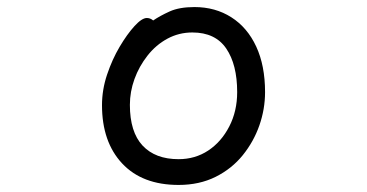

<svg xmlns="http://www.w3.org/2000/svg" viewBox="-20 -506 1040 544"><path d="M531 -486Q590 -486 635.5 -457Q681 -428 706 -374Q731 -320 731 -245Q731 -197 715 -151Q699 -105 668 -66.5Q637 -28 591 -5Q545 18 486 18Q383 18 326 -43Q269 -104 269 -208Q269 -252 283.5 -295Q298 -338 319 -373.5Q340 -409 361 -432Q382 -455 396 -455Q406 -455 414 -448Q433 -461 460.5 -473.5Q488 -486 531 -486ZM486 -55Q533 -55 570 -79.5Q607 -104 629.5 -147.5Q652 -191 652 -245Q652 -323 621 -368.5Q590 -414 525 -414Q487 -414 454.5 -396.5Q422 -379 398 -348.5Q374 -318 361 -282Q348 -246 348 -209Q348 -132 384 -93.5Q420 -55 486 -55Z"/></svg>

Font: Moon Stars Kai HW
Style: Bold
Weight: 700
Designer: GuiWonder
Version: Version 1.101